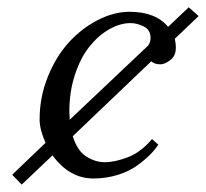

<svg xmlns="http://www.w3.org/2000/svg" viewBox="-20 -474 561 523"><path d="M169.9 -147.9 383.8 -350.1 384.8 -352.1Q390.1 -359.4 390.1 -371.1Q390.1 -392.6 371.6 -401.9Q353 -411.1 335.9 -411.1Q307.1 -411.1 277.6 -394.3Q248 -377.4 223.9 -347.4Q199.7 -317.4 184.3 -271Q168.9 -224.6 168.9 -170.9Q168.9 -167 169.4 -159.2Q169.9 -151.4 169.9 -147.9ZM438 -400.9 494.1 -454.1 521 -430.2 456.1 -368.2Q459 -356.4 459 -344.2Q459 -321.8 443.8 -310.3Q428.7 -298.8 417 -298.8Q400.4 -298.8 392.1 -307.1L178.2 -103Q190.4 -63.5 214.8 -47.9Q239.3 -32.2 265.1 -32.2Q293.9 -32.2 329.3 -46.1Q364.7 -60.1 394 -95.2L411.1 -80.1Q402.8 -66.9 389.6 -53.5Q376.5 -40 354.7 -23.9Q333 -7.8 301.3 2.2Q269.5 12.2 233.9 12.2Q169.4 12.2 123 -50.8L39.1 28.8L13.2 2L104 -85Q87.9 -121.1 87.9 -148.9Q87.9 -209 110.1 -264.4Q132.3 -319.8 167.2 -358.2Q202.1 -396.5 246.1 -419.2Q290 -441.9 333 -441.9Q403.8 -441.9 438 -400.9Z"/></svg>

Font: Common Serif SemiBold
Style: Italic
Weight: 600
Italic angle: -12°
Designer: Philipp H. Poll, Khaled Hosny
Foundry: Stefan Peev, Context Ltd.
Version: Version 1.026